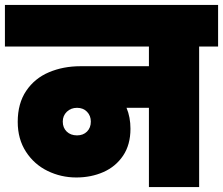

<svg xmlns="http://www.w3.org/2000/svg" viewBox="-31 -760 906 780"><path d="M855 -571H778V0H574V-322H483Q499 -284 499 -237Q499 -172 469 -127.5Q439 -83 389 -61Q339 -39 279 -39Q217 -39 162.5 -65.5Q108 -92 74.5 -143.5Q41 -195 41 -265Q41 -340 75.5 -391Q110 -442 168 -466.5Q226 -491 296 -491H574V-571H-11V-740H855ZM282 -210Q307 -210 322.5 -225.5Q338 -241 338 -266Q338 -290 322.5 -306Q307 -322 282 -322Q257 -322 240.5 -306Q224 -290 224 -266Q224 -241 240 -225.5Q256 -210 282 -210Z"/></svg>

Font: Fz Poppins Black
Style: Regular
Weight: 900
Designer: Ninad Kale (Devanagari), Jonny Pinhorn (Latin)
Foundry: Indian Type Foundry
Version: Vit hóa bi Vntype.Com & FontZin.Com